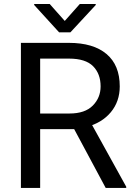

<svg xmlns="http://www.w3.org/2000/svg" viewBox="-20 -921 656 941"><path d="M82.5 -710.9H317.9Q437.5 -710.9 502.2 -656.2Q566.9 -601.6 566.9 -497.6Q566.9 -423.8 523.2 -371.1Q479.5 -318.4 402.3 -298.3L376 -288.1H154.8L153.8 -364.7H320.8Q396.5 -364.7 434.8 -403.6Q473.1 -442.4 473.1 -497.6Q473.1 -559.1 436.3 -596.4Q399.4 -633.8 317.9 -633.8H176.8V0H82.5ZM498 0 325.2 -322.3 423.3 -322.8 598.6 -5.9V0ZM223.6 -901.4 297.4 -818.4 371.1 -901.4H449.2V-896.5L325.2 -762.7H269.5L147.5 -896.5V-901.4Z"/></svg>

Font: RobotoDEMO
Style: Regular
Weight: 400
Designer: Christian Robertson
Foundry: Google
Version: Version 2.136